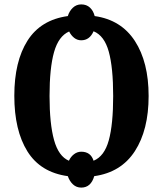

<svg xmlns="http://www.w3.org/2000/svg" viewBox="-20 -794 740 872"><path d="M288 6Q164 -11 104.5 -106.5Q45 -202 45 -359Q45 -515 105 -609.5Q165 -704 288 -721Q295 -744 311 -759Q327 -774 349 -774Q373 -774 388.5 -759.5Q404 -745 410 -721Q530 -704 592.5 -608Q655 -512 655 -358Q655 -204 592.5 -107.5Q530 -11 408 6Q393 58 349 58Q327 58 311.5 43.5Q296 29 288 6ZM349 -105Q392 -105 405 -64Q454 -84 474 -156.5Q494 -229 494 -358Q494 -487 474 -559.5Q454 -632 405 -652Q387 -611 349 -611Q331 -611 317 -622Q303 -633 294 -651Q246 -630 225.5 -557.5Q205 -485 205 -358Q205 -232 225.5 -158Q246 -84 293 -64Q301 -82 316 -93.5Q331 -105 349 -105Z"/></svg>

Font: Noto Serif CondExtraBold
Style: Regular
Weight: 800
Width: 3
Designer: Monotype Design Team
Foundry: Monotype Imaging Inc.
Version: Version 1.001